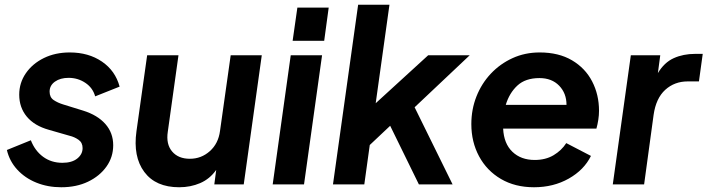

<svg xmlns="http://www.w3.org/2000/svg" viewBox="-20 -777 2981 809"><path d="M238 12Q181 12 133 -7.5Q85 -27 52.5 -62.5Q20 -98 9 -145L110 -186Q127 -142 161.5 -116.5Q196 -91 243 -91Q283 -91 305.5 -109Q328 -127 328 -153Q328 -176 311 -188Q294 -200 273 -205L186 -230Q125 -247 93 -285.5Q61 -324 61 -378Q61 -428 89 -468.5Q117 -509 165 -532.5Q213 -556 274 -556Q353 -556 409.5 -517.5Q466 -479 484 -412L381 -371Q371 -407 339.5 -428Q308 -449 269 -449Q234 -449 211.5 -433Q189 -417 189 -391Q189 -367 206 -355.5Q223 -344 246 -337L330 -311Q391 -292 424 -254.5Q457 -217 457 -165Q457 -115 428.5 -75Q400 -35 351 -11.5Q302 12 238 12Z M735 12Q636 12 588 -52.5Q540 -117 555 -224L600 -544H732L687 -222Q679 -170 705 -139Q731 -108 780 -108Q828 -108 864 -140Q900 -172 907 -225L952 -544H1083L1007 0H883L891 -61Q864 -23 823.5 -5.5Q783 12 735 12Z M1213 -605 1233 -745H1365L1346 -605ZM1129 0 1205 -544H1337L1261 0Z M1383 0 1489 -757H1621L1563 -342L1784 -544H1959L1727 -325L1887 0H1745L1624 -247L1538 -166L1515 0Z M2230 12Q2150 12 2090.5 -23Q2031 -58 1998.5 -118.5Q1966 -179 1966 -254Q1966 -316 1987.5 -370.5Q2009 -425 2048 -466.5Q2087 -508 2139.5 -532Q2192 -556 2254 -556Q2334 -556 2390 -523Q2446 -490 2475 -434Q2504 -378 2504 -310Q2504 -292 2501 -272.5Q2498 -253 2493 -235H2100Q2103 -172 2139 -137.5Q2175 -103 2233 -103Q2279 -103 2312.5 -123Q2346 -143 2366 -174L2470 -120Q2441 -61 2376.5 -24.5Q2312 12 2230 12ZM2253 -448Q2194 -448 2160 -416.5Q2126 -385 2111 -335H2367Q2367 -384 2336 -416Q2305 -448 2253 -448Z M2562 0 2638 -544H2762L2752 -469Q2779 -514 2819 -532Q2859 -550 2909 -550H2941L2925 -434H2878Q2822 -434 2783 -398.5Q2744 -363 2734 -293L2694 0Z"/></svg>

Font: Plus Jakarta Sans
Style: Bold Italic
Weight: 700
Italic angle: -8°
Designer: Gumpita Rahayu
Foundry: Tokotype
Version: Version 2.071; ttfautohint (v1.8.4.7-5d5b);gftools[0.9.29]